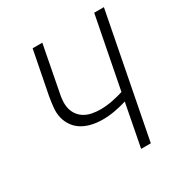

<svg xmlns="http://www.w3.org/2000/svg" viewBox="-158 -790 866 910"><g transform="rotate(-30 275.0 -335.0)"><path d="M354 0 399 -233Q366 -223 333 -217Q300 -211 267 -211Q238 -211 210 -217Q182 -223 158.5 -236.5Q135 -250 119 -272Q103 -294 96.5 -320.5Q90 -347 93 -376.5Q96 -406 101 -435L147 -670H200L153 -426Q148 -404 146.5 -381.5Q145 -359 150 -339Q155 -319 167.5 -302.5Q180 -286 198 -276Q216 -266 237.5 -262Q259 -258 281 -258Q312 -258 344 -264Q376 -270 408 -280L484 -670H537L407 0Z"/></g></svg>

Font: Lode Dark
Style: Italic
Weight: 400
Italic angle: -11°
Monospace: yes
Designer: Belleve Invis
Foundry: Belleve Invis
Version: Version 29.2.0; ttfautohint (v1.8.3)